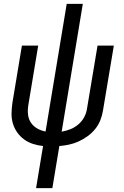

<svg xmlns="http://www.w3.org/2000/svg" viewBox="-20 -755 640 990"><path d="M166 215 202 -2Q175 -5 150 -13Q125 -21 104.5 -36Q84 -51 69 -72Q54 -93 46.5 -118Q39 -143 39.5 -170Q40 -197 44 -225L93 -520H177L126 -213Q122 -188 124.5 -164.5Q127 -141 139.5 -122.5Q152 -104 172 -92.5Q192 -81 215 -77L324 -735H407L298 -76Q321 -80 343.5 -89Q366 -98 385 -114.5Q404 -131 415 -152.5Q426 -174 429 -197L483 -520H567L511 -185Q507 -160 497.5 -135.5Q488 -111 471 -90Q454 -69 432 -53Q410 -37 386 -26Q362 -15 336.5 -9.5Q311 -4 286 -2L250 215Z"/></svg>

Font: Iosevka SS04 Extended Oblique
Style: Regular
Weight: 400
Width: 7
Italic angle: -9°
Monospace: yes
Designer: Belleve Invis
Foundry: Belleve Invis
Version: Version 19.0.0; ttfautohint (v1.8.4)